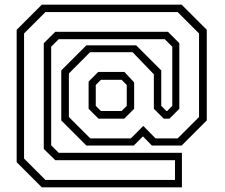

<svg xmlns="http://www.w3.org/2000/svg" viewBox="-20 -764 957 818"><path d="M158 34 51 -73V-637L158 -744H754L861 -637V-251L754 -144H627L589 -183L550 -144H348L241 -251V-464L348 -571H560L667 -464V-313L689 -291H692L714 -313V-565L682 -597H230L198 -565V-145L230 -113H755V34ZM173.5 2.5H725.5V-81.5H215.5L166.5 -129.5V-580L215.5 -628.5H695.5L744 -580V-300.5L702 -258.5H677.5L635.5 -300.5V-447.5L545 -541.5H363.5L273.5 -451V-265.5L364.5 -174.5H537.5L590.5 -227.5L642.5 -174.5H737L828 -265.5V-621.5L737 -712.5H173.5L82.5 -621.5V-88.5ZM399.5 -258.5 357.5 -300.5V-416.5L398.5 -457.5H510L551.5 -413V-300.5L509.5 -258.5ZM410 -291H498L520 -313V-402L498 -424H410L388 -402V-313Z"/></svg>

Font: Tourney Thin Light
Style: Regular
Weight: 300
Version: Version 1.015